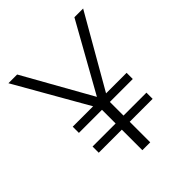

<svg xmlns="http://www.w3.org/2000/svg" viewBox="-197 -840 965 965"><g transform="rotate(-45 285.5 -357.0)"><path d="M286 -351 489 -714H551L331 -331H477V-287H314V-190H477V-146H314V0H258V-146H94V-190H258V-287H94V-331H239L20 -714H82Z"/></g></svg>

Font: Noto Sans Thai Looped Light
Style: Regular
Weight: 300
Designer: Sasikarn Vongin, Ben Mitchell
Foundry: The Fontpad Ltd
Version: Version 1.001; ttfautohint (v1.8.4.7-5d5b)